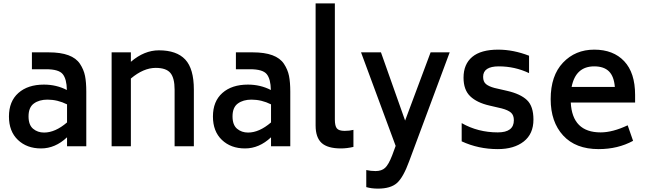

<svg xmlns="http://www.w3.org/2000/svg" viewBox="-20 -866 3821 1137"><path d="M268 -556Q339 -556 385 -539Q431 -522 453.5 -488Q476 -454 483.5 -416.5Q491 -379 491 -323V0H377V-53Q307 13 223 13Q139 13 86 -37.5Q33 -88 33 -176Q33 -266 89 -315.5Q145 -365 240 -365Q314 -365 376 -333Q375 -398 351.5 -427Q328 -456 253 -456H169V-556ZM241 -81Q307 -81 377 -141V-248Q321 -276 261 -276Q212 -276 180.5 -253Q149 -230 149 -177Q149 -126 176 -103.5Q203 -81 241 -81Z M921 -568Q1026 -568 1077 -513.5Q1128 -459 1128 -335V0H1014V-335Q1014 -404 989 -434Q964 -464 902 -464Q830 -464 755 -401V0H641V-556H755V-500Q834 -568 921 -568Z M1476 -556Q1547 -556 1593 -539Q1639 -522 1661.5 -488Q1684 -454 1691.5 -416.5Q1699 -379 1699 -323V0H1585V-53Q1515 13 1431 13Q1347 13 1294 -37.5Q1241 -88 1241 -176Q1241 -266 1297 -315.5Q1353 -365 1448 -365Q1522 -365 1584 -333Q1583 -398 1559.5 -427Q1536 -456 1461 -456H1377V-556ZM1449 -81Q1515 -81 1585 -141V-248Q1529 -276 1469 -276Q1420 -276 1388.5 -253Q1357 -230 1357 -177Q1357 -126 1384 -103.5Q1411 -81 1449 -81Z M1999 13Q1920 13 1884.5 -19.5Q1849 -52 1849 -123V-846H1963V-158Q1963 -120 1975 -105.5Q1987 -91 2021 -91Q2050 -91 2073 -97V4Q2034 13 1999 13Z M2530 -556H2643L2403 89Q2368 185 2330.5 218Q2293 251 2218 251Q2180 251 2149 242V141Q2176 147 2204 147Q2240 147 2260.5 128Q2281 109 2302 55L2323 -2L2118 -556H2236L2379 -152Z M2928 17Q2813 17 2714 -29V-137Q2810 -82 2928 -82Q3023 -82 3023 -154Q3023 -184 3006 -199Q2989 -214 2951 -224L2878 -241Q2804 -258 2764.5 -296Q2725 -334 2725 -406Q2725 -486 2776.5 -529Q2828 -572 2930 -572Q3020 -572 3113 -536V-433Q3029 -473 2934 -473Q2841 -473 2841 -411Q2841 -382 2858 -368Q2875 -354 2909 -345L2983 -328Q3062 -310 3100.5 -273.5Q3139 -237 3139 -158Q3139 -73 3081.5 -28Q3024 17 2928 17Z M3360 -259Q3369 -82 3537 -82Q3608 -82 3697 -124L3729 -32Q3639 17 3525 17Q3389 17 3315 -63.5Q3241 -144 3241 -279Q3241 -418 3314 -495Q3387 -572 3499 -572Q3612 -572 3676.5 -503.5Q3741 -435 3741 -304V-259ZM3499 -473Q3389 -473 3365 -351H3621Q3616 -414 3586 -443.5Q3556 -473 3499 -473Z"/></svg>

Font: Biryani DemiBold
Style: Regular
Weight: 600
Designer: Dan Reynolds and Mathieu Réguer
Foundry: Dan Reynolds and Mathieu Réguer
Version: Version 1.003;PS 001.003;hotconv 1.0.70;makeotf.lib2.5.58329